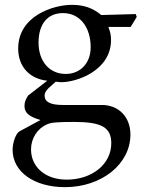

<svg xmlns="http://www.w3.org/2000/svg" viewBox="-20 -489 595 792"><path d="M55 -289C55 -215 101 -164 175 -156L96 -95C86 -80 81 -67 81 -52C81 -24 99 -8 147 6L60 53C46 61 32 98 32 129C32 220 121 283 248 283C399 283 518 188 518 66C518 -6 470 -56 400 -56H240C188 -56 164 -68 164 -95C164 -118 193 -135 210 -152C220 -151 226 -150 234 -150C295 -150 438 -197 438 -324C438 -344 435 -357 427 -378H519L544 -419L540 -431L398 -427C361 -457 325 -469 276 -469C201 -469 55 -424 55 -289ZM240 -435C308 -435 354 -379 354 -294C354 -229 312 -184 251 -184C184 -184 139 -236 139 -313C139 -390 176 -435 240 -435ZM287 14C400 14 439 37 439 102C439 188 360 252 255 252C168 252 108 201 108 127C108 82 134 41 174 24C190 16 218 14 287 14Z"/></svg>

Font: Asana Math
Style: Regular
Weight: 400
Version: Version 000.958